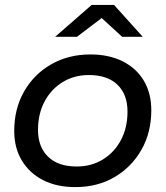

<svg xmlns="http://www.w3.org/2000/svg" viewBox="-20 -757 675 783"><path d="M287 6Q211 6 155.5 -22.5Q100 -51 69 -102.5Q38 -154 38 -223Q38 -313 78 -383.5Q118 -454 188.5 -494.5Q259 -535 349 -535Q424 -535 480 -507Q536 -479 566.5 -428Q597 -377 597 -307Q597 -217 557 -146.5Q517 -76 447.5 -35Q378 6 287 6ZM293 -78Q353 -78 400 -107Q447 -136 473.5 -186.5Q500 -237 500 -302Q500 -372 459 -411.5Q418 -451 342 -451Q283 -451 236 -422.5Q189 -394 162 -343.5Q135 -293 135 -227Q135 -158 176 -118Q217 -78 293 -78ZM205 -607 354 -737H445L562 -607H478L358 -717H439L294 -607Z"/></svg>

Font: MOST Montserrat Medium
Style: Italic
Weight: 500
Italic angle: -11.3°
Designer: Julieta Ulanovsky
Foundry: Julieta Ulanovsky
Version: Version 8.000;March 11, 2024;FontCreator 15.0.0.2926 64-bit